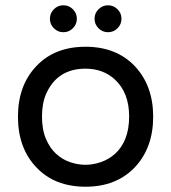

<svg xmlns="http://www.w3.org/2000/svg" viewBox="-20 -697 648 727"><path d="M304 -520Q420 -520 490 -447Q560 -373 560 -255Q560 -137 490 -63Q420 10 304 10Q187 10 118 -63Q48 -136 48 -255Q48 -374 118 -447Q187 -520 304 -520ZM415 -114Q469 -163 469 -256Q469 -346 415 -396Q370 -437 304 -437Q196 -437 154 -340Q139 -305 139 -255.5Q139 -206 154 -171Q169 -136 192.5 -114.5Q216 -93 245.5 -83Q275 -73 303.5 -73Q332 -73 361.5 -83Q391 -93 415 -114ZM220 -677Q241 -677 256 -662Q271 -647 271 -626Q271 -605 256 -590Q241 -575 220 -575Q199 -575 184 -590Q169 -605 169 -626Q169 -647 184 -662Q199 -677 220 -677ZM389 -677Q410 -677 425 -662Q440 -647 440 -626Q440 -605 425 -590Q410 -575 389 -575Q368 -575 353 -590Q338 -605 338 -626Q338 -647 353 -662Q368 -677 389 -677Z"/></svg>

Font: Varela Round
Style: Regular
Weight: 400
Designer: Joe Prince
Foundry: Joe Prince
Version: Version 1.000